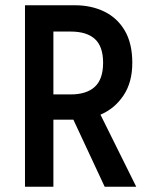

<svg xmlns="http://www.w3.org/2000/svg" viewBox="-20 -710 574 730"><path d="M75 0V-690H265Q327 -690 376.5 -666Q426 -642 454.5 -593.5Q483 -545 483 -471Q483 -397 449.5 -347Q416 -297 362 -274L498 0H378L259 -255H183V0ZM183 -351H249Q309 -351 340.5 -380Q372 -409 372 -471Q372 -533 341 -561.5Q310 -590 249 -590H183Z"/></svg>

Font: Radio Canada Condensed Medium
Style: Regular
Weight: 500
Width: 3
Designer: Charles Daoud, Etienne Aubert Bonn, Alexandre Saumier Demers, Jacques Le Bailly
Foundry: Radio-Canada
Version: Version 2.104; ttfautohint (v1.8.4.7-5d5b);gftools[0.9.28.de